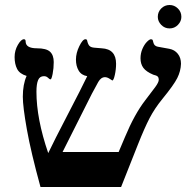

<svg xmlns="http://www.w3.org/2000/svg" viewBox="-20 -744 748 764"><path d="M700.2 -490.2Q699.2 -460.9 685.5 -433.6Q671.9 -406.2 626 -350.1Q595.7 -313 575.4 -274.2Q555.2 -235.4 528.8 -168.9L461.9 0H141.1Q103 -138.7 86.9 -229.2Q70.8 -319.8 70.8 -358.9Q70.8 -408.2 85.9 -441.9Q58.1 -450.2 48.1 -469.7Q38.1 -489.3 38.1 -517.1Q38.1 -543 51 -565.4Q64 -587.9 75.2 -587.9Q82 -587.9 82 -579.1Q82 -551.8 127 -551.8Q164.6 -551.8 179.2 -538.1Q193.8 -524.4 193.8 -497.1Q193.8 -472.2 189.5 -450.2Q185.1 -428.2 181.2 -428.2Q177.2 -428.2 170.9 -434.6Q164.6 -440.9 154.8 -440.9Q138.2 -440.9 131.6 -425.3Q125 -409.7 125 -378.9Q125 -271.5 171.9 -134.8Q196.8 -187 248 -285.2Q305.2 -395 327.1 -440.9Q303.7 -444.8 293 -463.1Q282.2 -481.4 282.2 -506.8Q282.2 -533.2 295.7 -560.5Q309.1 -587.9 319.8 -587.9Q325.7 -587.9 326.7 -583Q329.6 -568.8 335.4 -562Q341.3 -555.2 356 -554.2L384.8 -551.8Q441.9 -548.8 441.9 -490.2Q441.9 -468.3 437 -446Q432.1 -423.8 426.8 -423.8L416 -430.7Q406.2 -437 397 -437Q382.3 -437 371.1 -418Q359.4 -397.5 345.5 -370.8Q331.5 -344.2 229 -139.2H452.1L477.1 -198.2Q515.1 -289.6 558.1 -345.2Q583 -377.4 597.4 -397Q611.8 -416.5 611.8 -426.8Q611.8 -434.6 607.7 -439.2Q603.5 -443.8 589.8 -446.8Q562 -458.5 550.5 -473.9Q539.1 -489.3 539.1 -512.2Q539.1 -531.7 546.6 -549.3Q554.2 -566.9 564.5 -577.4Q574.7 -587.9 581.1 -587.9Q586.9 -587.4 587.9 -583.5L590.3 -574.7Q593.3 -561 607.9 -558.1L653.8 -549.8Q674.8 -545.9 687.5 -530Q700.2 -514.2 700.2 -490.2ZM607.9 -676.8Q607.9 -696.8 621.6 -710.4Q635.3 -724.1 654.8 -724.1Q673.8 -724.1 687.7 -710.4Q701.7 -696.8 701.7 -676.8Q701.7 -659.2 688 -645Q674.3 -630.9 654.8 -630.9Q635.3 -630.9 621.6 -645Q607.9 -659.2 607.9 -676.8Z"/></svg>

Font: Liberation Serif
Style: Bold
Weight: 700
Designer: Steve Matteson
Foundry: Ascender Corporation
Version: Version 2.1.5